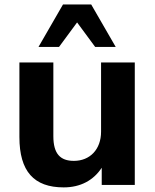

<svg xmlns="http://www.w3.org/2000/svg" viewBox="-20 -814 682 845"><path d="M260.3 10.7C334.5 10.7 391.6 -20.5 427.7 -75.7V0H573.2V-539.1H424.8V-234.4C424.8 -156.2 375.5 -106 305.2 -106C245.6 -106 214.8 -136.7 214.8 -214.8V-539.1H65.4V-210.9C65.4 -59.6 129.4 10.7 260.3 10.7ZM239.7 -607.4 319.3 -715.3 398.9 -607.4H489.3L381.3 -794.4H257.3L149.4 -607.4Z"/></svg>

Font: Winston
Style: Bold
Weight: 700
Designer: Vernon Adams, Kim Jin-seong, David Berlow, Cristiano Sobral
Foundry: The Winston Project Authors
Version: Version 3.004